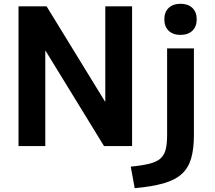

<svg xmlns="http://www.w3.org/2000/svg" viewBox="-20 -763 1124 1003"><path d="M76.7 0V-730H223.3L528.1 -233.2H530.1V-730H670V0H523.4L218.6 -496.8H216.6V0ZM663 107.4Q723 101.7 760.7 92.2Q798.4 82.7 818.4 64.9Q838.4 47 845.7 17.4Q853 -12.3 853 -58.7V-510H993V-58.7Q993 15 978.3 65.2Q963.6 115.3 928.8 146.5Q894 177.7 834 194.8Q774 212 683.7 220ZM923 -580.7Q883.7 -580.7 861 -602.5Q838.4 -624.4 838.4 -662Q838.4 -699.7 861 -721.5Q883.7 -743.3 923 -743.3Q962.3 -743.3 985 -721.5Q1007.6 -699.7 1007.6 -662Q1007.6 -624.4 985 -602.5Q962.3 -580.7 923 -580.7Z"/></svg>

Font: M PLUS 2 Thin
Style: Regular
Weight: 100
Designer: Coji Morishita
Foundry: UNDERFOREST DESIGN
Version: Version 1.001